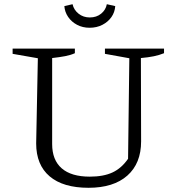

<svg xmlns="http://www.w3.org/2000/svg" viewBox="-20 -884 823 913"><path d="M401 9Q280 9 216 -45.5Q152 -100 152 -202L160 -607L40 -628V-653H336V-631Q316 -622 290 -617Q264 -612 228 -608V-199Q228 -123 273.5 -83.5Q319 -44 407 -44Q472 -44 515 -64Q558 -84 589 -129L595 -607L479 -628V-653H760V-631Q738 -622 711.5 -616.5Q685 -611 650 -608L651 -212Q651 -107 585.5 -49Q520 9 401 9ZM406 -752Q373 -752 346.5 -766Q320 -780 304 -803.5Q288 -827 286 -855L325 -864Q331 -837 353.5 -819Q376 -801 407 -801Q439 -801 461 -819Q483 -837 488 -864L528 -855Q526 -826 510 -803Q494 -780 467 -766Q440 -752 406 -752Z"/></svg>

Font: Piazzolla Thin Light
Style: Regular
Weight: 300
Version: Version 2.005